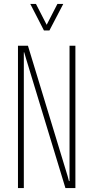

<svg xmlns="http://www.w3.org/2000/svg" viewBox="-20 -963 478 983"><path d="M72 0V-729H123L326 -62L333 -36H336V-729H366V0H315L113 -664L104 -695H102V0ZM205 -807 135 -943H164L219 -836L274 -943H304L233 -807Z"/></svg>

Font: Hubot Sans Condensed ExtraLight
Style: Regular
Weight: 200
Width: 3
Designer: Deni Anggara
Foundry: GitHub, Inc., Subsidiary of Microsoft Corporation
Version: Version 2.000